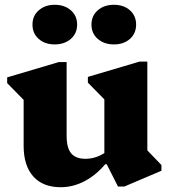

<svg xmlns="http://www.w3.org/2000/svg" viewBox="-20 -768 706 804"><path d="M234 16Q160 16 119.5 -29Q79 -74 79 -157V-403L122 -306L10 -420V-444L226 -508H259V-199Q259 -149 278 -126Q297 -103 338 -103Q364 -103 388.5 -112.5Q413 -122 432 -138V-82H422Q383 -35 334.5 -9.5Q286 16 234 16ZM474 13 427 -80H417V-405L460 -308L348 -422V-446L564 -510H597V-105L554 -183L656 -77V-53L501 13ZM209 -582Q168 -582 142 -605Q116 -628 116 -665Q116 -702 142.5 -725Q169 -748 209 -748Q250 -748 276.5 -725Q303 -702 303 -665Q303 -628 276.5 -605Q250 -582 209 -582ZM457 -582Q416 -582 389.5 -605Q363 -628 363 -665Q363 -702 389.5 -725Q416 -748 457 -748Q498 -748 524 -725Q550 -702 550 -665Q550 -628 524 -605Q498 -582 457 -582Z"/></svg>

Font: Platypi Light ExtraBold
Style: Regular
Weight: 800
Version: Version 1.200